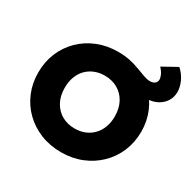

<svg xmlns="http://www.w3.org/2000/svg" viewBox="-180 -1011 1219 1212"><g transform="rotate(30 430.0 -405.0)"><path d="M411.5 15Q330 15 261.5 -12.8Q193 -40.5 142.5 -90Q92 -139.5 64.2 -206Q36.5 -272.5 36.5 -350Q36.5 -428 64.2 -494.5Q92 -561 142.5 -610.5Q193 -660 261.5 -687.5Q330 -715 411.5 -715Q493 -715 561.2 -687Q629.5 -659 680.2 -609Q731 -559 759 -492.8Q787 -426.5 787 -350Q787 -272.5 759 -206Q731 -139.5 680.2 -90Q629.5 -40.5 561.2 -12.8Q493 15 411.5 15ZM411.5 -157.5Q451.5 -157.5 484.8 -171Q518 -184.5 542.5 -209.8Q567 -235 580.5 -270.5Q594 -306 594 -350Q594 -409 570.5 -452.2Q547 -495.5 505.8 -519Q464.5 -542.5 411.5 -542.5Q372 -542.5 338.5 -529Q305 -515.5 280.5 -490.5Q256 -465.5 242.8 -429.8Q229.5 -394 229.5 -350Q229.5 -291 253 -247.8Q276.5 -204.5 317.5 -181Q358.5 -157.5 411.5 -157.5ZM706 -547.5Q671.5 -547.5 635.5 -557.8Q599.5 -568 562.2 -581.5Q525 -595 487 -605.2Q449 -615.5 411.5 -615.5L410.5 -715Q458.5 -715 498.2 -705.8Q538 -696.5 570.2 -684.5Q602.5 -672.5 628 -663.2Q653.5 -654 673.5 -654Q696.5 -654 709.2 -664.8Q722 -675.5 722 -692Q722 -706.5 713.5 -725.8Q705 -745 685 -766.5L790.5 -825Q825.5 -793 842.5 -754.5Q859.5 -716 859.5 -681Q859.5 -643.5 840.2 -613.2Q821 -583 786.5 -565.2Q752 -547.5 706 -547.5Z"/></g></svg>

Font: Geologica ExtraBold
Style: Regular
Weight: 800
Designer: Sindre Bremnes, Frode Helland
Foundry: Monokrom Skriftforlag AS
Version: Version 1.010;gftools[0.9.28]